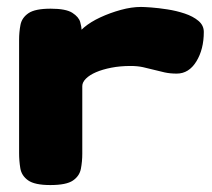

<svg xmlns="http://www.w3.org/2000/svg" viewBox="-20 -524 612 553"><path d="M125 9Q80 9 61 -4.5Q42 -18 38.5 -39.5Q35 -61 35 -83V-409Q35 -432 39 -452.5Q43 -473 62 -486Q81 -499 126 -499Q170 -499 188.5 -487Q207 -475 211 -460.5Q215 -446 215 -438L199 -414Q203 -429 222 -445Q241 -461 269 -474Q297 -487 328 -495.5Q359 -504 386 -504Q395 -504 415.5 -502.5Q436 -501 462 -497Q488 -493 512 -485Q536 -477 551.5 -464Q567 -451 567 -432Q567 -382 545.5 -347Q524 -312 489 -312Q470 -312 454 -315.5Q438 -319 423 -323Q408 -327 392 -330.5Q376 -334 356 -334Q326 -334 300.5 -329Q275 -324 256.5 -316Q238 -308 227.5 -297.5Q217 -287 217 -276V-81Q217 -59 213 -38Q209 -17 190 -4Q171 9 125 9Z"/></svg>

Font: Fredoka Expanded
Style: Bold
Weight: 700
Width: 7
Designer: Ben Nathan
Foundry: Milena B. Brandão, Ben Nathan
Version: Version 2.001